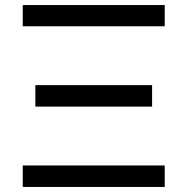

<svg xmlns="http://www.w3.org/2000/svg" viewBox="-20 -740 742 760"><path d="M70 -636V-720H632V-636ZM120 -318V-403H582V-318ZM70 0V-85H632V0Z"/></svg>

Font: Manrope Medium
Style: Medium
Weight: 500
Designer: Mikhail Sharanda
Foundry: Mikhail Sharanda
Version: Version 4.000;hotconv 1.0.109;makeotfexe 2.5.65596